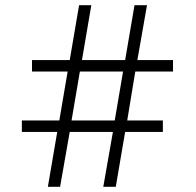

<svg xmlns="http://www.w3.org/2000/svg" viewBox="-20 -718 753 738"><path d="M377 0 414 -211H248L211 0H164L200 -211H64V-255H208L240 -443H103V-487H248L284 -698H331L295 -487H461L497 -698H545L508 -487H645V-443H500L469 -255H606V-211H461L425 0ZM255 -255H421L453 -443H287Z"/></svg>

Font: IBM Plex Sans Light
Style: Regular
Weight: 300
Designer: Mike Abbink, Paul van der Laan, Pieter van Rosmalen
Foundry: Bold Monday
Version: Version 3.201